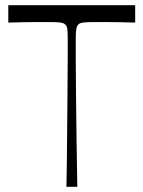

<svg xmlns="http://www.w3.org/2000/svg" viewBox="-20 -720 553 740"><path d="M236 0Q238 -92 238.5 -183Q239 -274 240 -353Q241 -432 241 -490Q241 -548 241 -574Q241 -598 239 -610.5Q237 -623 227 -629Q222 -632 210.5 -633.5Q199 -635 158 -635Q149 -635 127 -635Q105 -635 75.5 -634.5Q46 -634 12 -633V-700H501V-633Q467 -634 437 -634.5Q407 -635 386 -635Q365 -635 355 -635Q315 -635 303 -633.5Q291 -632 286 -629Q277 -623 274.5 -610.5Q272 -598 272 -574Q272 -548 272 -490Q272 -432 273 -353Q274 -274 275 -183Q276 -92 278 0Z"/></svg>

Font: Ojuju ExtraLight
Style: Regular
Weight: 400
Version: Version 1.000